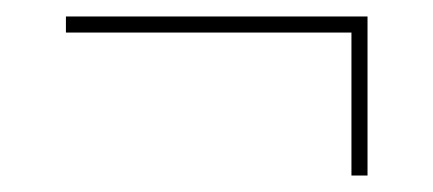

<svg xmlns="http://www.w3.org/2000/svg" viewBox="-20 -416 526 233"><path d="M406.5 -203V-376.5H60V-396H426V-203Z"/></svg>

Font: Bodoni Moda 11pt Medium
Style: Italic
Weight: 500
Italic angle: -13°
Designer: Owen Earl
Foundry: indestructible type
Version: Version 2.004